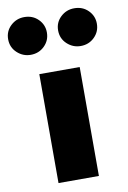

<svg xmlns="http://www.w3.org/2000/svg" viewBox="-168 -873 617 927"><g transform="rotate(-10 140.5 -409.0)"><path d="M240 0H42V-534H240ZM18 -633Q-20 -633 -48.5 -659.5Q-77 -686 -77 -726Q-77 -765 -49 -791.5Q-21 -818 18 -818Q59 -818 86 -791Q113 -764 113 -726Q113 -687 85.5 -660Q58 -633 18 -633ZM263 -633Q225 -633 196.5 -659.5Q168 -686 168 -726Q168 -765 196 -791.5Q224 -818 263 -818Q304 -818 331 -791Q358 -764 358 -726Q358 -687 330.5 -660Q303 -633 263 -633Z"/></g></svg>

Font: Trujillo Black
Style: Regular
Weight: 900
Designer: Fira Sans original fonts by bBox Type GmbH, Carrois Corporate GbR, & Edenspiekermann AG / Changes by Cristiano Sobral
Foundry: Fira Sans original fonts by bBox Type GmbH, Carrois Corporate GbR, & Edenspiekermann AG / Changes by Cristiano Sobral
Version: Version 4.301;July 28, 2020;FontCreator 13.0.0.2655 64-bit